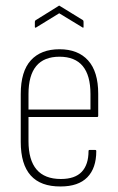

<svg xmlns="http://www.w3.org/2000/svg" viewBox="-20 -666 428 694"><path d="M199 8Q55 9 55 -153V-326Q55 -408 91.5 -448Q128 -488 195 -488Q262 -488 298.5 -447.5Q335 -407 335 -327V-248Q335 -243 331 -243H83V-156Q83 -19 200 -19Q251 -19 275.5 -45Q300 -71 300 -120Q300 -124 304 -124H324Q328 -124 328 -120Q328 -58 295.5 -25Q263 8 199 8ZM83 -270H307V-326Q307 -461 195 -461Q83 -461 83 -326ZM111 -567Q106 -564 106 -569V-587Q106 -591 109 -593L191 -644Q194 -647 197 -644L280 -593Q282 -591 282 -587V-569Q282 -564 278 -567L194 -618Z"/></svg>

Font: Sofia Sans Cond ExtraLight
Style: Regular
Weight: 200
Width: 3
Designer: Botio Nikoltchev, Ani Petrova
Foundry: lettersoup
Version: Version 4.100; ttfautohint (v1.8.3)